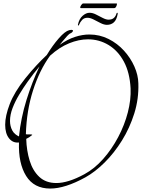

<svg xmlns="http://www.w3.org/2000/svg" viewBox="-20 -931 822 1113"><path d="M271 162Q177 162 131.5 89Q86 16 90 -105Q55 -101 32.5 -129Q10 -157 10 -208Q10 -259 36.5 -328Q63 -397 126 -476Q159 -517 190 -550.5Q221 -584 251 -612Q285 -668 321 -709Q357 -750 381 -756Q386 -757 389 -757.5Q392 -758 394 -758Q403 -758 403 -753Q403 -749 398.5 -744.5Q394 -740 389 -738Q382 -736 369 -722Q356 -708 344 -693Q332 -678 326 -671Q371 -703 414.5 -717Q458 -731 498 -731Q558 -731 609.5 -705Q661 -679 699 -637Q737 -595 759 -545.5Q781 -496 782 -448Q785 -358 758.5 -273.5Q732 -189 687 -116.5Q642 -44 586.5 11Q531 66 475 97Q357 162 271 162ZM307 130Q340 130 380.5 117.5Q421 105 469 79Q528 47 578 -9.5Q628 -66 665 -136Q702 -206 721 -279.5Q740 -353 737 -419Q732 -511 698 -574Q664 -637 609.5 -670Q555 -703 490 -703Q437 -703 380.5 -680Q324 -657 270 -608Q209 -524 171.5 -407Q134 -290 130 -153Q133 -152 136.5 -152Q140 -152 144 -152H155Q170 -152 166 -148Q148 -133 132 -126Q134 -58 152 0.5Q170 59 208 94.5Q246 130 307 130ZM90 -140Q101 -247 133.5 -351.5Q166 -456 209 -546Q192 -526 174.5 -503.5Q157 -481 140 -457Q115 -422 91.5 -383Q68 -344 53 -305Q38 -266 38 -230Q38 -200 51 -175Q58 -162 68.5 -153.5Q79 -145 90 -140ZM438 -787Q437 -783 434 -783Q431 -783 432 -789Q439 -822 459 -839.5Q479 -857 499 -857Q517 -857 536.5 -847Q556 -837 575.5 -827Q595 -817 609 -817Q629 -817 640 -827Q651 -837 655 -852Q657 -857 659 -857Q664 -857 662 -849Q656 -816 640 -801.5Q624 -787 600 -787Q583 -787 562.5 -797.5Q542 -808 522.5 -818Q503 -828 487 -828Q468 -828 456.5 -816Q445 -804 438 -787ZM448 -884Q445 -884 445 -888Q445 -893 451 -902Q457 -911 463 -911H656Q658 -911 658 -908Q658 -902 653.5 -893Q649 -884 642 -884Z"/></svg>

Font: Inspiration
Style: Regular
Weight: 400
Designer: Robert E. Leuschke
Foundry: Robert E. Leuschke
Version: Version 2.010; ttfautohint (v1.8.3)